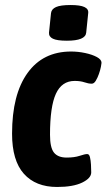

<svg xmlns="http://www.w3.org/2000/svg" viewBox="-20 -736 424 764"><path d="M207 8Q122 8 75 -44.5Q28 -97 28 -204Q28 -360 89.5 -445.5Q151 -531 263 -531Q291 -531 319 -525Q347 -519 365.5 -509Q384 -499 384 -486Q384 -483 381.5 -470Q379 -457 373.5 -441.5Q368 -426 361 -414.5Q354 -403 345 -403Q332 -403 316 -408.5Q300 -414 277 -414Q226 -414 202.5 -363Q179 -312 179 -200Q179 -148 195 -128.5Q211 -109 245 -109Q276 -109 297 -116Q318 -123 327 -123Q335 -123 338 -110.5Q341 -98 342 -81Q343 -64 343 -50Q343 -27 307 -9.5Q271 8 207 8ZM246 -574Q207 -574 190.5 -582Q174 -590 175 -606L183 -684Q185 -700 203 -708Q221 -716 261 -716Q299 -716 316 -708Q333 -700 331 -684L323 -606Q320 -574 246 -574Z"/></svg>

Font: Asap Condensed
Style: Bold Italic
Weight: 700
Width: 3
Italic angle: -6°
Designer: Pablo Cosgaya
Foundry: Omnibus-Type
Version: Version 3.001; ttfautohint (v1.8.4.7-5d5b)